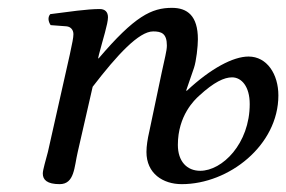

<svg xmlns="http://www.w3.org/2000/svg" viewBox="-20 -459 729 489"><path d="M392 -275 360 -123C356 -106 353 -87 353 -72C353 -17 395 10 443 10C563 10 689 -89 689 -216C689 -270 660 -315 613 -315C574 -315 517 -285 456 -228H454L474 -286C480 -304 484 -341 484 -359C484 -419 457 -439 418 -439C366 -439 323 -418 231 -310L230 -311L232 -320C242 -359 255 -398 255 -415C255 -429 247 -436 234 -436C202 -436 155 -429 108 -423C101 -415 103 -404 109 -395L149 -392C161 -391 167 -382 167 -372C167 -363 164 -349 158 -321L102 -72C97 -52 89 -27 89 -17C89 -1 100 10 132 10C170 10 169 -34 178 -72L216 -238C279 -320 334 -379 370 -379C391 -379 405 -374 405 -343C405 -329 399 -309 392 -275ZM490 -24C456 -24 433 -48 433 -90C433 -165 476 -205 487 -215C525 -250 551 -262 571 -262C595 -262 616 -239 616 -194C616 -93 546 -24 490 -24Z"/></svg>

Font: Libertinus Serif
Style: Italic
Weight: 400
Italic angle: -12°
Designer: Philipp H. Poll, Khaled Hosny
Foundry: Caleb Maclennan
Version: Version 7.050;RELEASE